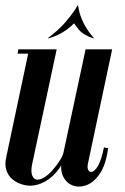

<svg xmlns="http://www.w3.org/2000/svg" viewBox="-28 -675 456 701"><path d="M149.8 -535 147 -535.8Q184.5 -564.2 207.4 -590.2Q230.2 -616.2 242 -634Q253.8 -651.8 255 -654.8H257L243.5 -591Q242.2 -589 230.9 -578.8Q219.5 -568.5 199.4 -556.1Q179.2 -543.8 149.8 -535ZM312.2 -535Q274 -548.5 258.8 -568.1Q243.5 -587.8 241.5 -591L255 -654.8H257Q257.2 -651.8 261.1 -634Q265 -616.2 277.6 -590.2Q290.2 -564.2 315 -535.8ZM293 -477.5 220.2 -135.8Q210.8 -92 188.8 -60.8Q166.8 -29.5 138.2 -13.2Q109.8 3 82.2 3Q66.8 3 49 -2.9Q31.2 -8.8 16.8 -21Q2.2 -33.2 -4.6 -53.4Q-11.5 -73.5 -5.2 -101.2L78.2 -495H179L88.8 -73Q84 -47.2 90.1 -33.1Q96.2 -19 109.2 -19Q121.8 -19 137.1 -29.6Q152.5 -40.2 166.6 -56.9Q180.8 -73.5 191.2 -90.2Q201.8 -107 204 -119.2L281.8 -482ZM381.5 -495 292.5 -75.2Q290 -60.8 295 -52.8Q300 -44.8 310.2 -48.5Q320.5 -52.2 331.6 -73.1Q342.8 -94 351.5 -136.8L366.8 -133.8Q358.8 -75 337.4 -42.4Q316 -9.8 289.1 0.5Q262.2 10.8 238.9 2.6Q215.5 -5.5 203.1 -29.6Q190.8 -53.8 197.8 -89.2L284.5 -495ZM88.2 -495 85.2 -479H36.2L39.2 -495Z"/></svg>

Font: Emberly Black
Style: Italic
Weight: 900
Italic angle: -12°
Designer: Rajesh Rajput
Foundry: Rajesh Rajput
Version: Version 1.000